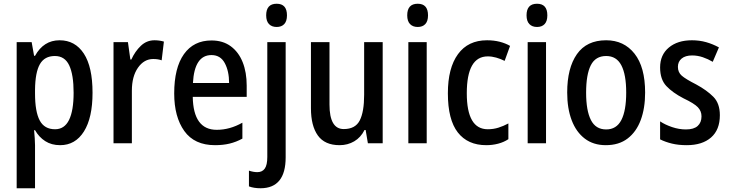

<svg xmlns="http://www.w3.org/2000/svg" viewBox="-20 -765 3897 1025"><path d="M298 -550Q381 -550 427.5 -479Q474 -408 474 -270Q474 -136 428 -63Q382 10 301 10Q255 10 221.5 -11.5Q188 -33 167 -70H162Q164 -48 165.5 -27Q167 -6 167 10V240H69V-540H149L162 -467H167Q213 -550 298 -550ZM273 -466Q218 -466 193 -422.5Q168 -379 167 -286V-266Q167 -169 192 -122Q217 -75 274 -75Q324 -75 348.5 -124.5Q373 -174 373 -270Q373 -366 349.5 -416Q326 -466 273 -466Z M805 -550Q831 -550 855 -543L843 -443Q824 -450 798 -450Q749 -450 716.5 -403.5Q684 -357 684 -281V0H586V-540H663L676 -447H681Q701 -491 732 -520.5Q763 -550 805 -550Z M1109 -549Q1170 -549 1212 -518Q1254 -487 1275.5 -433Q1297 -379 1297 -308V-248H1009Q1012 -72 1137 -72Q1207 -72 1274 -110V-25Q1241 -7 1206 1.5Q1171 10 1128 10Q1018 10 964 -65.5Q910 -141 910 -266Q910 -403 962 -476Q1014 -549 1109 -549ZM1109 -471Q1018 -471 1010 -322H1203Q1203 -385 1180 -428Q1157 -471 1109 -471Z M1401 -683Q1401 -745 1457 -745Q1512 -745 1512 -683Q1512 -652 1497.5 -636.5Q1483 -621 1457 -621Q1431 -621 1416 -636.5Q1401 -652 1401 -683ZM1372 240Q1335 240 1309 230V146Q1333 154 1354 154Q1380 154 1393.5 135Q1407 116 1407 73V-540H1505V75Q1505 239 1372 240Z M2023 -540V0H1944L1932 -71H1926Q1906 -31 1871 -10.5Q1836 10 1793 10Q1714 10 1677 -41.5Q1640 -93 1640 -187V-540H1739V-207Q1739 -76 1815 -76Q1877 -76 1900.5 -122Q1924 -168 1924 -259V-540Z M2210 -745Q2265 -745 2265 -683Q2265 -652 2250.5 -636.5Q2236 -621 2210 -621Q2184 -621 2169 -636.5Q2154 -652 2154 -683Q2154 -745 2210 -745ZM2258 -540V0H2160V-540Z M2576 10Q2477 10 2424 -58Q2371 -126 2371 -267Q2371 -402 2425 -476Q2479 -550 2580 -550Q2617 -550 2648 -542Q2679 -534 2703 -520L2674 -440Q2652 -451 2629 -457.5Q2606 -464 2584 -464Q2472 -464 2472 -267Q2472 -75 2584 -75Q2614 -75 2641 -83.5Q2668 -92 2694 -106V-22Q2670 -6 2639.5 2Q2609 10 2576 10Z M2847 -745Q2902 -745 2902 -683Q2902 -652 2887.5 -636.5Q2873 -621 2847 -621Q2821 -621 2806 -636.5Q2791 -652 2791 -683Q2791 -745 2847 -745ZM2895 -540V0H2797V-540Z M3424 -271Q3424 -187 3400.5 -124Q3377 -61 3330.5 -25.5Q3284 10 3214 10Q3148 10 3102 -25Q3056 -60 3032 -123Q3008 -186 3008 -271Q3008 -402 3060 -476Q3112 -550 3216 -550Q3311 -550 3367.5 -478.5Q3424 -407 3424 -271ZM3109 -270Q3109 -175 3134.5 -124.5Q3160 -74 3216 -74Q3271 -74 3297 -124Q3323 -174 3323 -271Q3323 -367 3297 -416.5Q3271 -466 3216 -466Q3159 -466 3134 -416.5Q3109 -367 3109 -270Z M3823 -150Q3823 -72 3776 -31Q3729 10 3646 10Q3602 10 3567 1.5Q3532 -7 3504 -21V-117Q3531 -99 3568 -86.5Q3605 -74 3642 -74Q3684 -74 3704.5 -92.5Q3725 -111 3725 -144Q3725 -172 3705.5 -192.5Q3686 -213 3629 -240Q3571 -270 3537.5 -305.5Q3504 -341 3504 -405Q3504 -472 3550.5 -511Q3597 -550 3674 -550Q3714 -550 3749.5 -540Q3785 -530 3818 -512L3785 -435Q3760 -450 3732 -459.5Q3704 -469 3675 -469Q3639 -469 3619 -452.5Q3599 -436 3599 -408Q3599 -379 3619.5 -361Q3640 -343 3697 -314Q3754 -283 3788.5 -248Q3823 -213 3823 -150Z"/></svg>

Font: Noto Sans Ethiopic Condensed Medium
Style: Regular
Weight: 500
Width: 3
Designer: Monotype Design Team
Foundry: Monotype Imaging Inc.
Version: Version 2.102; ttfautohint (v1.8.4.7-5d5b)